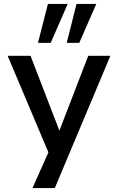

<svg xmlns="http://www.w3.org/2000/svg" viewBox="-20 -781 602 981"><path d="M146 180 244 -40V37L19 -496H136L286 -107H281L431 -496H544L260 180ZM321 -562 371 -761H472L385 -562ZM174 -562 225 -761H326L239 -562Z"/></svg>

Font: Nunito Sans 8pt SemiBold
Style: Regular
Weight: 600
Version: Version 3.101;gftools[0.9.27]